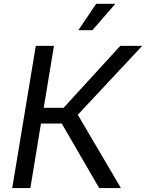

<svg xmlns="http://www.w3.org/2000/svg" viewBox="-20 -962 748 982"><path d="M42.5 0 163.1 -727.5H255.9L203.6 -410.6H305.2L595.2 -727.5H707.5L377.9 -375L598.6 0H487.3L295.9 -330.1H189.5L135.3 0ZM380.9 -807.6 471.7 -942.4H569.8L452.6 -807.6Z"/></svg>

Font: Adwaita Sans
Style: Italic
Weight: 400
Italic angle: -9.39999°
Designer: Rasmus Andersson
Foundry: rsms
Version: Version 4.001;git-9221beed3